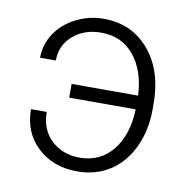

<svg xmlns="http://www.w3.org/2000/svg" viewBox="-67 -603 668 679"><g transform="rotate(10 267.5 -264.0)"><path d="M252.4 -488.3Q191.9 -488.3 151.4 -453.4Q110.8 -418.5 110.8 -363.3H54.2Q54.2 -411.1 80.8 -451.2Q107.4 -491.2 153.8 -514.6Q200.2 -538.1 252.4 -538.1Q349.6 -538.1 411.1 -470Q472.7 -401.9 477.5 -291.5L478 -253.9Q478 -177.7 449.7 -116.9Q421.4 -56.2 370.6 -23.2Q319.8 9.8 252.9 9.8Q166 9.8 110.1 -42.7Q54.2 -95.2 54.2 -178.7H110.8Q110.8 -115.7 151.1 -77.6Q191.4 -39.6 252.9 -39.6Q326.2 -39.6 370.8 -94.2Q415.5 -148.9 418.9 -242.2H180.2V-291.5H418.9Q414.6 -380.9 370.4 -434.6Q326.2 -488.3 252.4 -488.3Z"/></g></svg>

Font: SteelSelectRoboto
Style: Regular
Weight: 300
Designer: Google
Version: Version 2.137; 2017